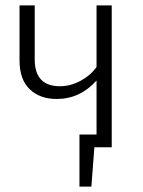

<svg xmlns="http://www.w3.org/2000/svg" viewBox="-20 -543 526 708"><path d="M392 -523V0H328L317 145H273V-47H336V-246Q275 -178 189 -178Q127 -178 89.5 -214Q52 -250 52 -320V-523H108V-324Q108 -225 201 -225Q240 -225 277 -245Q314 -265 336 -296V-523Z"/></svg>

Font: Fira Sans Condensed Light
Style: Regular
Weight: 300
Width: 3
Designer: bBox Type GmbH & Carrois Corporate GbR & Edenspiekermann AG
Foundry: bBox Type GmbH & Carrois Corporate GbR & Edenspiekermann AG
Version: Version 4.301